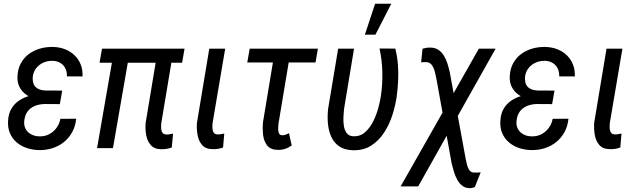

<svg xmlns="http://www.w3.org/2000/svg" viewBox="-20 -787 3403 1020"><path d="M210 -287.1 307.1 -286.6 297.9 -233.9 217.8 -234.4Q189 -233.9 165.3 -224.4Q141.6 -214.8 126.7 -195.1Q111.8 -175.3 108.9 -144.5Q106.9 -125.5 112.5 -110.4Q118.2 -95.2 129.4 -84.7Q140.6 -74.2 156.2 -68.4Q171.9 -62.5 189.9 -62.5Q218.3 -62 241.5 -74.2Q264.6 -86.4 280.3 -107.7Q295.9 -128.9 300.8 -155.8L384.8 -156.2Q380.9 -116.7 363.8 -85.4Q346.7 -54.2 319.8 -32.5Q293 -10.7 258.8 0.2Q224.6 11.2 185.5 10.3Q150.9 9.3 120.6 -1.2Q90.3 -11.7 67.6 -31.5Q44.9 -51.3 32.7 -79.8Q20.5 -108.4 22.9 -145Q24.9 -183.6 41.3 -210.7Q57.6 -237.8 84 -254.6Q110.4 -271.5 142.8 -279.3Q175.3 -287.1 210 -287.1ZM301.3 -252.4 215.8 -252.9Q188.5 -253.9 162.4 -262.5Q136.2 -271 115.5 -286.9Q94.7 -302.7 83 -326.2Q71.3 -349.6 72.8 -380.4Q74.2 -419.4 90.1 -449.5Q106 -479.5 132.3 -499.3Q158.7 -519 192.4 -528.8Q226.1 -538.6 262.7 -537.6Q297.4 -536.6 326.2 -525.1Q355 -513.7 376.2 -493.2Q397.5 -472.7 408.7 -444.3Q419.9 -416 418.5 -380.9L335.4 -381.3Q336.4 -404.8 327.4 -423.3Q318.4 -441.9 300.8 -452.6Q283.2 -463.4 259.3 -463.9Q233.4 -464.4 210.9 -454.6Q188.5 -444.8 173.1 -425.8Q157.7 -406.7 154.3 -380.9Q152.3 -362.8 155.8 -349.1Q159.2 -335.4 167.7 -326.2Q176.3 -316.9 189.5 -312Q202.6 -307.1 220.2 -306.2L310.5 -305.7Z M960.4 -528.3 947.3 -453.6H508.8L522 -528.3ZM671.9 -528.3 580.1 0H495.6L587.4 -528.3ZM819.3 -528.3H902.8L836.9 -133.3Q835.4 -120.6 835.9 -106.7Q836.4 -92.8 842.5 -82.8Q848.6 -72.8 865.2 -72.3Q874 -72.3 882.6 -74Q891.1 -75.7 899.4 -77.1L892.6 -3.4Q879.4 1.5 865.5 3.7Q851.6 5.9 837.4 5.9Q799.3 5.4 780.3 -17.1Q761.2 -39.6 756.1 -72Q751 -104.5 753.9 -135.3Z M1091.8 -528.3H1176.3L1109.4 -133.8Q1107.9 -121.6 1108.4 -107.4Q1108.9 -93.3 1115.2 -83Q1121.6 -72.8 1138.2 -72.8Q1146.5 -72.8 1155 -74.5Q1163.6 -76.2 1171.4 -77.6L1165 -3.4Q1151.9 1.5 1137.7 3.7Q1123.5 5.9 1109.4 5.4Q1071.3 4.9 1052.7 -17.6Q1034.2 -40 1029.1 -72.3Q1023.9 -104.5 1026.4 -135.3Z M1668.9 -528.3 1656.2 -455.1H1293.5L1306.6 -528.3ZM1441.9 -528.3H1525.9L1459.5 -130.4Q1458.5 -121.6 1457.8 -106.7Q1457 -91.8 1461.4 -80.1Q1465.8 -68.4 1480 -68.4Q1489.7 -68.4 1498.5 -71.8Q1507.3 -75.2 1515.1 -79.6L1529.8 -14.2Q1512.7 -2 1494.4 3.9Q1476.1 9.8 1455.1 9.3Q1416 8.3 1398.4 -15.4Q1380.9 -39.1 1377.4 -72.5Q1374 -106 1377 -136.7Z M1776.4 -528.3H1860.8L1807.6 -207Q1806.2 -191.9 1804.7 -168.2Q1803.2 -144.5 1806.4 -120.8Q1809.6 -97.2 1821 -80.8Q1832.5 -64.5 1856.9 -63Q1893.1 -61.5 1918.9 -84.2Q1944.8 -106.9 1962.4 -141.8Q1980 -176.8 1989.7 -213.4Q1999.5 -250 2003.4 -277.3Q2012.7 -339.4 2011.2 -403.6Q2009.8 -467.8 1996.1 -529.3L2080.1 -528.8Q2090.3 -487.8 2093.8 -445.6Q2097.2 -403.3 2095.2 -361.1Q2093.3 -318.8 2087.9 -277.3Q2081.5 -230.5 2065.7 -179.4Q2049.8 -128.4 2022 -84.7Q1994.1 -41 1952.9 -14.2Q1911.6 12.7 1854.5 11.2Q1809.1 9.8 1781 -10.3Q1752.9 -30.3 1739 -62.3Q1725.1 -94.2 1721.9 -132.6Q1718.8 -170.9 1723.1 -209ZM1918.5 -603 1972.7 -767.1H2058.6L1974.6 -603Z M2612.8 -528.3 2201.7 203.1H2108.4L2523.9 -528.3ZM2265.1 -534.2Q2291.5 -534.2 2309.3 -522Q2327.1 -509.8 2338.6 -490.5Q2350.1 -471.2 2357.2 -448.7Q2364.3 -426.3 2369.1 -404.8L2454.1 57.6Q2456.5 68.8 2460.2 85Q2463.9 101.1 2471.7 114.3Q2479.5 127.4 2494.1 129.4Q2503.4 130.4 2513.7 129.9Q2523.9 129.4 2533.7 128.4L2502.9 206.1Q2498 208.5 2492.9 210.2Q2487.8 211.9 2481.9 212.4Q2455.6 213.9 2438 201.2Q2420.4 188.5 2409.2 168Q2397.9 147.5 2391.1 124Q2384.3 100.6 2379.4 80.6L2298.3 -369.1Q2295.4 -383.8 2290.5 -404.1Q2285.6 -424.3 2275.4 -439.9Q2265.1 -455.6 2245.6 -457Q2238.3 -457.5 2231.2 -456.8Q2224.1 -456.1 2217.3 -455.6L2224.6 -528.3Q2234.4 -530.8 2244.6 -532.7Q2254.9 -534.7 2265.1 -534.2Z M2825.2 -287.1 2922.4 -286.6 2913.1 -233.9 2833 -234.4Q2804.2 -233.9 2780.5 -224.4Q2756.8 -214.8 2741.9 -195.1Q2727.1 -175.3 2724.1 -144.5Q2722.2 -125.5 2727.8 -110.4Q2733.4 -95.2 2744.6 -84.7Q2755.9 -74.2 2771.5 -68.4Q2787.1 -62.5 2805.2 -62.5Q2833.5 -62 2856.7 -74.2Q2879.9 -86.4 2895.5 -107.7Q2911.1 -128.9 2916 -155.8L3000 -156.2Q2996.1 -116.7 2979 -85.4Q2961.9 -54.2 2935.1 -32.5Q2908.2 -10.7 2874 0.2Q2839.8 11.2 2800.8 10.3Q2766.1 9.3 2735.8 -1.2Q2705.6 -11.7 2682.9 -31.5Q2660.2 -51.3 2647.9 -79.8Q2635.7 -108.4 2638.2 -145Q2640.1 -183.6 2656.5 -210.7Q2672.9 -237.8 2699.2 -254.6Q2725.6 -271.5 2758.1 -279.3Q2790.5 -287.1 2825.2 -287.1ZM2916.5 -252.4 2831.1 -252.9Q2803.7 -253.9 2777.6 -262.5Q2751.5 -271 2730.7 -286.9Q2710 -302.7 2698.2 -326.2Q2686.5 -349.6 2688 -380.4Q2689.5 -419.4 2705.3 -449.5Q2721.2 -479.5 2747.6 -499.3Q2773.9 -519 2807.6 -528.8Q2841.3 -538.6 2877.9 -537.6Q2912.6 -536.6 2941.4 -525.1Q2970.2 -513.7 2991.5 -493.2Q3012.7 -472.7 3023.9 -444.3Q3035.2 -416 3033.7 -380.9L2950.7 -381.3Q2951.7 -404.8 2942.6 -423.3Q2933.6 -441.9 2916 -452.6Q2898.4 -463.4 2874.5 -463.9Q2848.6 -464.4 2826.2 -454.6Q2803.7 -444.8 2788.3 -425.8Q2772.9 -406.7 2769.5 -380.9Q2767.6 -362.8 2771 -349.1Q2774.4 -335.4 2783 -326.2Q2791.5 -316.9 2804.7 -312Q2817.9 -307.1 2835.4 -306.2L2925.8 -305.7Z M3202.1 -528.3H3286.6L3219.7 -133.8Q3218.3 -121.6 3218.8 -107.4Q3219.2 -93.3 3225.6 -83Q3231.9 -72.8 3248.5 -72.8Q3256.8 -72.8 3265.4 -74.5Q3273.9 -76.2 3281.7 -77.6L3275.4 -3.4Q3262.2 1.5 3248 3.7Q3233.9 5.9 3219.7 5.4Q3181.6 4.9 3163.1 -17.6Q3144.5 -40 3139.4 -72.3Q3134.3 -104.5 3136.7 -135.3Z"/></svg>

Font: Roboto Condensed
Style: Italic
Weight: 400
Italic angle: -12°
Designer: Christian Robertson
Foundry: Google
Version: Version 3.0